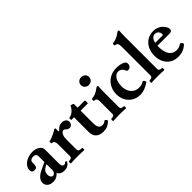

<svg xmlns="http://www.w3.org/2000/svg" viewBox="71 -1516 2317 2317"><g transform="rotate(-45 1230.0 -357.5)"><path d="M31.2 -73.2Q31.2 -107.9 57.4 -137.9Q83.5 -168 134.3 -191.9L225.6 -234.9V-331.5Q225.6 -354.5 212.6 -366.2Q199.7 -377.9 174.8 -377.9Q157.2 -377.9 143.8 -370.8Q130.4 -363.8 123 -351.1Q121.1 -347.2 120.1 -335.7Q119.1 -324.2 119.1 -301.3Q119.1 -273.4 108.2 -260.7Q97.2 -248 72.8 -248Q51.3 -248 40 -259.5Q28.8 -271 28.8 -293Q28.8 -328.1 53.5 -358.4Q78.1 -388.7 119.6 -406.7Q161.1 -424.8 209.5 -424.8Q236.8 -424.8 260.3 -418.2Q283.7 -411.6 301.8 -398.9Q320.8 -385.7 329.1 -370.1Q337.4 -354.5 337.4 -325.7V-97.2Q337.4 -70.3 346.4 -56.2Q355.5 -42 372.6 -42Q380.4 -42 387.9 -45.9Q395.5 -49.8 405.3 -59.1Q407.7 -61.5 413.1 -58.8Q418.5 -56.2 421.9 -51Q425.3 -45.9 423.3 -43Q405.3 -15.1 381.8 -2Q358.4 11.2 325.2 11.2Q295.9 11.2 272.5 -0.2Q249 -11.7 236.8 -38.1Q222.2 -21 206.3 -10.3Q190.4 0.5 172.4 5.9Q154.3 11.2 132.8 11.2Q102.5 11.2 79.6 0.7Q56.6 -9.8 43.9 -29.1Q31.2 -48.3 31.2 -73.2ZM225.6 -97.2V-191.9L219.2 -196.8Q189.5 -181.6 173.3 -168Q157.2 -154.3 150.4 -138.4Q143.6 -122.6 143.6 -99.1Q143.6 -83.5 148.7 -70.6Q153.8 -57.6 162.8 -50.3Q171.9 -43 183.1 -43Q193.4 -43 203.4 -50.8Q213.4 -58.6 219.5 -71.3Q225.6 -84 225.6 -97.2Z M449.2 -333Q444.8 -333 443.1 -342Q441.4 -351.1 443.1 -360.1Q444.8 -369.1 449.2 -369.1Q462.9 -369.1 489.7 -379.4Q516.6 -389.6 543.2 -403.1Q569.8 -416.5 579.1 -423.8Q587.9 -431.2 595.7 -431.2Q602.1 -431.2 605.2 -428.7Q608.4 -426.3 609.4 -420.9Q608.9 -417.5 608.4 -414.6Q607.9 -411.6 607.9 -408.7Q606.4 -396.5 606.4 -384.8Q606.4 -379.4 608.2 -376.7Q609.9 -374 613.3 -374Q616.7 -374 620.4 -376.5Q624 -378.9 627 -382.8Q646 -404.8 666.7 -414.8Q687.5 -424.8 712.4 -424.8Q731.4 -424.8 747.8 -417.2Q764.2 -409.7 773.9 -396.5Q783.7 -383.3 783.7 -366.7Q783.7 -350.1 776.6 -336.9Q769.5 -323.7 758.1 -316.4Q746.6 -309.1 733.4 -309.1Q721.2 -309.1 708.7 -315.4Q696.3 -321.8 683.6 -334Q678.2 -339.4 672.1 -342.3Q666 -345.2 659.7 -345.2Q645 -345.2 632.8 -331.3Q620.6 -317.4 613.5 -296.1Q606.4 -274.9 606.4 -254.9V-84.5H494.1V-268.1Q494.1 -333 449.2 -333ZM442.9 -33.2Q469.2 -33.2 481.7 -40.5Q494.1 -47.9 494.1 -65.9V-98.6H606.4V-65.9Q606.4 -47.9 620.6 -40.5Q634.8 -33.2 667.5 -33.2Q671.9 -33.2 673.3 -23.9Q674.8 -14.6 673.1 -5.4Q671.4 3.9 667.5 3.9Q618.2 0 555.2 0Q493.2 0 442.9 3.9Q438.5 3.9 437 -5.4Q435.5 -14.6 437.3 -23.9Q439 -33.2 442.9 -33.2Z M860.4 -113.8V-363.8H818.4Q814 -363.8 812.3 -372.8Q810.5 -381.8 812.3 -390.9Q814 -399.9 818.4 -399.9Q837.9 -399.9 860.4 -413.3Q882.8 -426.8 901.4 -447.5Q919.9 -468.3 927.7 -489.3Q929.2 -493.2 936 -493.2Q942.9 -493.2 951.7 -490.2Q961.9 -487.3 967.5 -484.1Q973.1 -481 973.1 -476.1V-415H1093.3Q1097.7 -415 1099.4 -402.1Q1101.1 -389.2 1099.4 -376.5Q1097.7 -363.8 1093.3 -363.8H973.1V-146Q973.1 -114.3 980 -93.8Q986.8 -73.2 1001 -63.2Q1015.1 -53.2 1037.1 -53.2Q1051.3 -53.2 1064.2 -58.3Q1077.1 -63.5 1093.3 -75.7Q1097.7 -79.1 1105.7 -72.5Q1113.8 -65.9 1118.7 -56.6Q1123.5 -47.4 1120.1 -43.9Q1090.8 -14.6 1061 -1.7Q1031.2 11.2 992.7 11.2Q949.7 11.2 920.2 -3.2Q890.6 -17.6 875.5 -45.4Q860.4 -73.2 860.4 -113.8Z M1166 -33.2Q1192.4 -33.2 1204.8 -40.5Q1217.3 -47.9 1217.3 -65.9V-272Q1217.3 -293.9 1213.9 -306.9Q1210.4 -319.8 1200.7 -326.4Q1190.9 -333 1172.4 -333Q1168 -333 1166.5 -342Q1165 -351.1 1166.7 -360.1Q1168.5 -369.1 1172.4 -369.1Q1200.7 -369.1 1235.6 -383.5Q1270.5 -397.9 1300.8 -422.4Q1307.1 -427.2 1311.5 -429.2Q1315.9 -431.2 1321.3 -431.2Q1327.1 -431.2 1330.3 -427.7Q1333.5 -424.3 1333.5 -418Q1331.1 -398.9 1330.3 -380.1Q1329.6 -361.3 1329.6 -333V-65.9Q1329.6 -47.9 1341.6 -40.5Q1353.5 -33.2 1379.9 -33.2Q1384.3 -33.2 1385.7 -23.9Q1387.2 -14.6 1385.5 -5.4Q1383.8 3.9 1379.9 3.9Q1332.5 0 1272.9 0Q1213.4 0 1166 3.9Q1161.6 3.9 1160.2 -5.4Q1158.7 -14.6 1160.4 -23.9Q1162.1 -33.2 1166 -33.2ZM1192.9 -579.1Q1192.9 -599.1 1203.1 -614.5Q1213.4 -629.9 1229.5 -637.9Q1245.6 -646 1262.7 -646Q1284.2 -646 1300.3 -636.7Q1316.4 -627.4 1325 -612.1Q1333.5 -596.7 1333.5 -579.1Q1333.5 -558.1 1323.2 -543Q1313 -527.8 1296.9 -520Q1280.8 -512.2 1262.7 -512.2Q1241.7 -512.2 1225.8 -521.7Q1210 -531.2 1201.4 -546.6Q1192.9 -562 1192.9 -579.1Z M1417.5 -198.7Q1417.5 -263.7 1446.3 -315.2Q1475.1 -366.7 1526.4 -395.8Q1577.6 -424.8 1642.1 -424.8Q1689.5 -424.8 1726.8 -412.4Q1764.2 -399.9 1775.4 -380.4Q1777.3 -377.4 1777.8 -371.8Q1778.3 -366.2 1778.3 -354.5Q1778.3 -343.3 1771.5 -331.1Q1764.6 -318.8 1753.7 -311Q1742.7 -303.2 1731.4 -303.2Q1721.2 -303.2 1714.1 -306.4Q1707 -309.6 1704.1 -316.9Q1691.9 -347.2 1672.4 -362.5Q1652.8 -377.9 1627.4 -377.9Q1599.6 -377.9 1577.1 -358.2Q1554.7 -338.4 1542 -303.2Q1529.3 -268.1 1529.3 -224.1Q1529.3 -176.3 1546.9 -139.2Q1564.5 -102.1 1595.9 -81.5Q1627.4 -61 1668.5 -61Q1694.3 -61 1715.1 -66.9Q1735.8 -72.8 1752 -85Q1757.3 -88.9 1765.4 -80.6Q1773.4 -72.3 1778.1 -61Q1782.7 -49.8 1778.3 -46.9Q1734.4 -16.6 1696.3 -2.7Q1658.2 11.2 1619.1 11.2Q1561.5 11.2 1515.6 -15.9Q1469.7 -43 1443.6 -90.8Q1417.5 -138.7 1417.5 -198.7Z M1818.4 -33.2Q1869.6 -33.2 1869.6 -65.9V-566.9Q1869.6 -597.4 1858.4 -612.7Q1847.2 -627.9 1824.7 -627.9Q1820.3 -627.9 1818.6 -637Q1816.9 -646 1818.6 -655Q1820.3 -664.1 1824.7 -664.1Q1853 -664.1 1887.9 -678.5Q1922.9 -692.9 1953.1 -717.3Q1959.5 -722.2 1963.9 -724.1Q1968.3 -726.1 1973.9 -726.1Q1979.5 -726.1 1982.7 -722.8Q1985.8 -719.5 1985.8 -712.9Q1983.4 -692.9 1982.7 -674.1Q1981.9 -655.3 1981.9 -627.9V-65.9Q1981.9 -33.2 2032.2 -33.2Q2036.6 -33.2 2038.3 -23.9Q2040 -14.6 2038.3 -5.4Q2036.6 3.9 2032.2 3.9Q1984.9 0 1925.3 0Q1865.7 0 1818.4 3.9Q1814 3.9 1812.3 -5.4Q1810.5 -14.6 1812.3 -23.9Q1814 -33.2 1818.4 -33.2Z M2070.8 -203.1Q2070.8 -267.1 2096.2 -317.6Q2121.6 -368.2 2167 -396.5Q2212.4 -424.8 2270.5 -424.8Q2309.1 -424.8 2342.8 -409.9Q2376.5 -395 2400.4 -367.2Q2416.5 -349.1 2424.6 -331.5Q2432.6 -314 2432.6 -298.8Q2432.6 -280.3 2421.6 -271.2Q2410.6 -262.2 2388.7 -262.2H2147.9V-306.2H2305.7Q2323.7 -306.2 2323.7 -317.9Q2323.7 -337.9 2315.7 -353.3Q2307.6 -368.7 2293.5 -377.4Q2279.3 -386.2 2261.2 -386.2Q2236.8 -386.2 2219 -369.4Q2201.2 -352.5 2191.9 -320.6Q2182.6 -288.6 2182.6 -244.1Q2182.6 -185.5 2197.5 -144.3Q2212.4 -103 2241.2 -81.5Q2270 -60.1 2311 -60.1Q2331.1 -60.1 2351.3 -66.7Q2371.6 -73.2 2392.6 -86.9Q2397.9 -90.3 2407 -83.3Q2416 -76.2 2421.6 -65.9Q2427.2 -55.7 2423.8 -51.8Q2394 -20.5 2354.5 -4.6Q2314.9 11.2 2268.6 11.2Q2210 11.2 2165 -15.6Q2120.1 -42.5 2095.5 -91.1Q2070.8 -139.6 2070.8 -203.1Z"/></g></svg>

Font: Junicode Two Beta VF
Style: Regular
Weight: 400
Designer: Peter S. Baker
Foundry: Briery Creek Software
Version: Version 1.031 beta; ttfautohint (v1.8.1.43-b0c9)